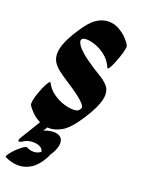

<svg xmlns="http://www.w3.org/2000/svg" viewBox="-223 -791 849 1159"><g transform="rotate(20 202.0 -211.5)"><path d="M62 -246Q80 -210 112.5 -186.5Q145 -163 180.5 -151.5Q216 -140 243 -140Q275 -140 282 -152Q291 -163 291 -170Q291 -179 279.5 -192.5Q268 -206 238 -229.5Q208 -253 150 -290Q119 -310 94 -329Q69 -348 54 -371Q39 -394 39 -426Q39 -461 60 -509Q81 -557 130 -626Q165 -675 199.5 -694Q234 -713 266 -713Q305 -713 337 -694Q369 -675 390.5 -651.5Q412 -628 418 -613Q421 -607 416.5 -586Q412 -565 403 -538.5Q394 -512 384 -488.5Q374 -465 365.5 -452.5Q357 -440 354 -447Q335 -491 302 -517Q269 -543 235.5 -554.5Q202 -566 179 -566Q156 -566 150 -558Q149 -557 147 -554Q145 -551 145 -545Q145 -537 154.5 -521Q164 -505 191.5 -480.5Q219 -456 274 -420Q306 -400 334 -382.5Q362 -365 380 -343.5Q398 -322 398 -289Q398 -256 376.5 -207.5Q355 -159 304 -86Q264 -29 224 -7Q184 15 148 15Q111 15 79.5 -2Q48 -19 26.5 -41.5Q5 -64 -4 -80Q-5 -83 -5 -90Q-5 -107 3.5 -135.5Q12 -164 24 -192.5Q36 -221 47 -237.5Q58 -254 62 -246ZM130 25Q126 31 119 41Q154 27 183 27Q209 27 225.5 39.5Q242 52 242 78Q242 99 230 126Q224 141 211 159Q205 173 199 185Q169 240 130.5 265Q92 290 48 290Q7 290 -37 269Q-43 266 -36 254.5Q-29 243 -15.5 227.5Q-2 212 14 198Q30 184 43 175.5Q56 167 61 169Q75 176 86.5 178.5Q98 181 108 181Q133 181 153 165Q149 145 130 136Q111 127 88 127Q73 127 57.5 130.5Q42 134 31 142Q14 153 5 153Q-1 153 -1 147Q-1 137 10 121Q30 90 52 52.5Q74 15 100 -25Q115 -48 127.5 -58.5Q140 -69 147 -69Q159 -69 159 -50Q159 -37 152 -17.5Q145 2 130 25Z"/></g></svg>

Font: Ga Maamli
Style: Regular
Weight: 400
Designer: Afotey Clement Nii Odai, Ama Asantewa Diaka, David Abbey-Thompson
Foundry: Sorkin Type Co.
Version: Version 1.000; ttfautohint (v1.8.4.7-5d5b)